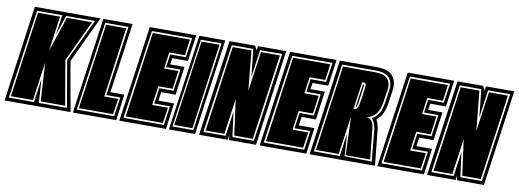

<svg xmlns="http://www.w3.org/2000/svg" viewBox="-75 -736 2640 977"><g transform="rotate(10 1245.0 -248.0)"><path d="M-28 0 41 -496H380L268 -257Q269 -247 273.5 -221Q278 -195 284 -161Q290 -127 296 -93.5Q302 -60 307 -34.5Q312 -9 313 0ZM-9 -18H121L138 -141L146 -18H291L250 -258L355 -478H206L171 -375L186 -478H56ZM0 -27 62 -469H176L151 -289L211 -469H341L241 -257L280 -27H154L142 -226L114 -27Z M325 0 395 -496H546L495 -135H567L549 0ZM342 -18H535L549 -117H477L528 -478H408ZM351 -27 414 -469H518L468 -108H540L528 -27Z M565 0 635 -496H875L856 -360H775L770 -327H844L824 -180H750L743 -135H824L806 0ZM583 -18H792L806 -117H725L736 -198H810L826 -310H752L761 -377H842L857 -478H649ZM593 -27 655 -469H847L836 -386H755L743 -301H817L804 -207H730L716 -108H797L785 -27Z M821 0 891 -496H1025L956 0ZM836 -18H944L1009 -478H902ZM844 -27 907 -469H1000L938 -27Z M977 0 1047 -496H1179L1191 -474L1194 -496H1340L1271 0H1132L1128 -26L1125 0ZM996 -18H1111L1129 -146L1146 -18H1257L1322 -478H1208L1188 -335L1173 -478H1062ZM1006 -27 1068 -469H1165L1185 -263L1214 -469H1312L1250 -27H1154L1129 -211L1103 -27Z M1290 0 1360 -496H1600L1581 -360H1500L1495 -327H1569L1549 -180H1475L1468 -135H1549L1531 0ZM1308 -18H1517L1531 -117H1450L1461 -198H1535L1551 -310H1477L1486 -377H1567L1582 -478H1374ZM1318 -27 1380 -469H1572L1561 -386H1480L1468 -301H1542L1529 -207H1455L1441 -108H1522L1510 -27Z M1548 0 1617 -496H1807Q1868 -496 1891 -467.5Q1914 -439 1908 -394L1898 -327Q1895 -301 1884.5 -276Q1874 -251 1852 -234Q1860 -220 1866 -194L1886 0ZM1567 -18H1701L1717 -134Q1718 -133 1718 -127.5Q1718 -122 1719 -113L1722 -74Q1723 -62 1723.5 -48.5Q1724 -35 1725 -21L1866 -18L1850 -184Q1843 -224 1826 -236Q1855 -250 1866 -274Q1877 -298 1881 -327L1891 -394Q1896 -431 1876.5 -454.5Q1857 -478 1805 -478H1632ZM1576 -27 1638 -469H1803Q1851 -469 1869 -448Q1887 -427 1882 -394L1872 -327Q1868 -295 1852.5 -270Q1837 -245 1801 -236Q1815 -234 1825 -225.5Q1835 -217 1840 -188L1856 -27H1730L1726 -122Q1726 -135 1725 -158Q1724 -181 1723.5 -201Q1723 -221 1723 -223H1722L1694 -27ZM1728 -267H1737Q1744 -267 1750 -279Q1752 -285 1755 -298.5Q1758 -312 1761 -333Q1764 -353 1765.5 -368Q1767 -383 1768 -391Q1769 -407 1759 -407H1748ZM1737 -276 1754 -398H1757Q1761 -398 1759 -384L1752 -333Q1750 -315 1748 -303.5Q1746 -292 1744 -287Q1741 -276 1738 -276Z M1898 0 1968 -496H2208L2189 -360H2108L2103 -327H2177L2157 -180H2083L2076 -135H2157L2139 0ZM1916 -18H2125L2139 -117H2058L2069 -198H2143L2159 -310H2085L2094 -377H2175L2190 -478H1982ZM1926 -27 1988 -469H2180L2169 -386H2088L2076 -301H2150L2137 -207H2063L2049 -108H2130L2118 -27Z M2155 0 2225 -496H2357L2369 -474L2372 -496H2518L2449 0H2310L2306 -26L2303 0ZM2174 -18H2289L2307 -146L2324 -18H2435L2500 -478H2386L2366 -335L2351 -478H2240ZM2184 -27 2246 -469H2343L2363 -263L2392 -469H2490L2428 -27H2332L2307 -211L2281 -27Z"/></g></svg>

Font: Alumni Sans Collegiate One SC
Style: Italic
Weight: 400
Italic angle: -8°
Designer: Robert E. Leuschke
Foundry: Robert E. Leuschke
Version: Version 1.100